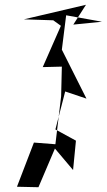

<svg xmlns="http://www.w3.org/2000/svg" viewBox="-20 -712 447 804"><path d="M286 0 298 -123 212 -170 253 -329 342 -299 239 -504 257 -648 407 -621 287 -609 340 -692 80 -631 203 -627 235 -604 159 -431 239 -433 236 -309 212 -108 122 -115 51 70 141 72 210 -90Z"/></svg>

Font: Asimov Silicon
Style: Regular
Weight: 400
Designer: Google
Version: Version 2.000980; 2014